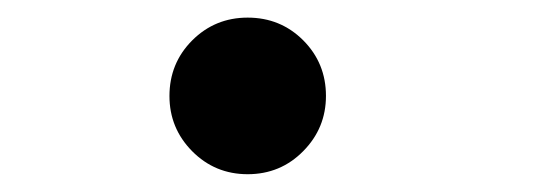

<svg xmlns="http://www.w3.org/2000/svg" viewBox="-20 -188 626 218"><path d="M261.2 9.8Q224.1 9.8 198.2 -16.3Q172.4 -42.4 172.4 -79Q172.4 -116.2 198.2 -142.1Q224.1 -168 261.2 -168Q298.5 -168 324.3 -142.2Q350.1 -116.3 350.1 -79.1Q350.1 -42.5 324.3 -16.4Q298.5 9.8 261.2 9.8Z"/></svg>

Font: Cascadia Mono NF
Style: Italic
Weight: 400
Italic angle: -10°
Monospace: yes
Designer: Aaron Bell
Foundry: Saja Typeworks
Version: Version 2404.023